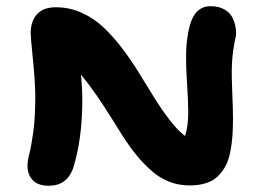

<svg xmlns="http://www.w3.org/2000/svg" viewBox="-20 -636 848 614"><path d="M136.2 -42Q101.6 -42 84.7 -59.8Q67.9 -77.6 67.9 -106Q67.9 -120.6 74 -144.5Q80.1 -168.5 86.4 -213.9Q92.8 -259.3 92.8 -326.2Q92.8 -372.1 85.4 -444.8Q78.1 -517.6 78.1 -528.8Q78.1 -567.9 98.1 -590.3Q118.2 -612.8 159.2 -612.8Q202.1 -612.8 241.7 -595Q281.2 -577.1 312.5 -547.1Q343.8 -517.1 371.8 -480Q399.9 -442.9 425.3 -401.6Q450.7 -360.4 473.6 -323.2Q496.6 -286.1 522.2 -252.7Q547.9 -219.2 571.8 -201.2Q582 -232.9 582 -276.9Q582 -310.1 578.1 -370.1Q574.2 -430.2 575.4 -472.7Q576.7 -515.1 586.9 -554.2Q603.5 -616.2 653.8 -616.2Q679.2 -616.2 697.3 -606Q715.3 -595.7 723.1 -580.1Q731 -564.5 733.9 -545.7Q736.8 -526.9 731.9 -509.8Q723.1 -466.8 721.7 -430.9Q720.2 -395 722.7 -341.3Q725.1 -287.6 725.1 -257.8Q725.1 -224.1 723.1 -198.5Q721.2 -172.9 715.8 -147.2Q710.4 -121.6 700.4 -103.5Q690.4 -85.4 675.5 -71.3Q660.6 -57.1 637.9 -50Q615.2 -43 585.9 -43Q551.8 -43 521.2 -54.9Q490.7 -66.9 465.6 -88.9Q440.4 -110.8 418.2 -137.7Q396 -164.6 374 -198.7Q352.1 -232.9 332.3 -264.9Q312.5 -296.9 287.4 -333.3Q262.2 -369.6 238.8 -397Q243.2 -356.9 243.2 -314.9Q243.2 -192.4 213.9 -98.1Q193.8 -42 136.2 -42Z"/></svg>

Font: Shantell Sans Irregular
Style: Bold
Weight: 700
Designer: Stephen Nixon, Anya Danilova, Shantell Martin
Foundry: Arrow Type
Version: Version 1.006;[9816181b4]